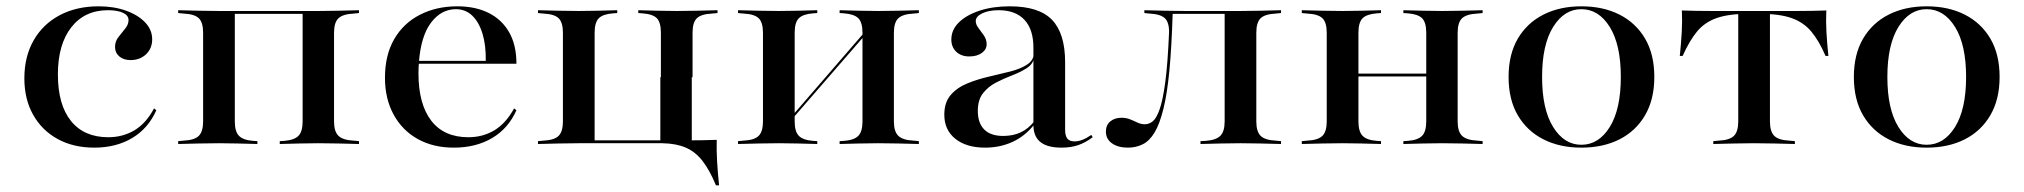

<svg xmlns="http://www.w3.org/2000/svg" viewBox="-20 -447 6283 596"><path d="M272.6 11.3Q208.1 11.3 159.3 -15.3Q110.5 -41.9 83.1 -90.3Q55.6 -138.7 55.6 -204Q55.6 -271.8 84.7 -322.2Q113.7 -372.6 165.7 -400Q217.7 -427.4 286.3 -427.4Q333.1 -427.4 370.6 -414.1Q408.1 -400.8 430.2 -377.8Q452.4 -354.8 452.4 -325Q452.4 -296.8 433.5 -278.6Q414.5 -260.5 385.5 -260.5Q363.7 -260.5 350.4 -271.8Q337.1 -283.1 337.1 -301.6Q337.1 -318.5 347.6 -331.9Q358.1 -345.2 368.5 -358.1Q379 -371 379 -384.7Q379 -399.2 361.7 -407.3Q344.4 -415.3 315.3 -415.3Q242.7 -415.3 201.2 -362.1Q159.7 -308.9 159.7 -216.1Q159.7 -121.8 200.4 -71.4Q241.1 -21 316.1 -21Q361.3 -21 397.6 -42.7Q433.9 -64.5 458.1 -110.5L465.3 -104.8Q440.3 -48.4 390.3 -18.5Q340.3 11.3 272.6 11.3Z M968.5 -2.4Q937.1 -2.4 910.1 -1.6Q883.1 -0.8 848.4 0V-8.9L862.1 -9.7Q893.5 -12.1 906.5 -25.4Q919.4 -38.7 919.4 -70.2V-412.9H968.5Q1001.6 -412.9 1030.6 -413.7Q1059.7 -414.5 1094.4 -415.3V-406.5L1077.4 -404.8Q1044.4 -403.2 1030.6 -390.3Q1016.9 -377.4 1016.9 -345.2V-70.2Q1016.9 -38.7 1030.6 -25.4Q1044.4 -12.1 1077.4 -10.5L1094.4 -8.9V0Q1059.7 -0.8 1030.6 -1.6Q1001.6 -2.4 968.5 -2.4ZM659.7 -2.4Q626.6 -2.4 597.6 -1.6Q568.5 -0.8 533.1 0V-8.9L550.8 -10.5Q583.9 -12.1 597.2 -25.4Q610.5 -38.7 610.5 -70.2V-345.2Q610.5 -377.4 597.2 -390.3Q583.9 -403.2 550.8 -404.8L533.1 -406.5V-415.3Q568.5 -414.5 597.6 -413.7Q626.6 -412.9 659.7 -412.9H708.9V-70.2Q708.9 -38.7 721.8 -25.4Q734.7 -12.1 766.1 -9.7L779 -8.9V0Q745.2 -0.8 718.1 -1.6Q691.1 -2.4 659.7 -2.4ZM687.1 -404V-412.9H943.5V-404Z M1388.7 11.3Q1325 11.3 1277 -15.3Q1229 -41.9 1202 -91.1Q1175 -140.3 1175 -205.6Q1175 -275.8 1203.6 -325.4Q1232.3 -375 1283.5 -401.2Q1334.7 -427.4 1399.2 -427.4Q1455.6 -427.4 1496.8 -406.9Q1537.9 -386.3 1560.5 -346.8Q1583.1 -307.3 1583.1 -249.2H1242.7L1241.1 -258.1H1487.9Q1488.7 -306.5 1477.8 -342.3Q1466.9 -378.2 1446 -398.4Q1425 -418.5 1395.2 -418.5Q1350 -418.5 1318.5 -377.4Q1287.1 -336.3 1280.6 -256.5V-254.8Q1279.8 -246.8 1279.4 -238.3Q1279 -229.8 1279 -219.4Q1279 -124.2 1318.5 -72.6Q1358.1 -21 1433.9 -21Q1479 -21 1514.9 -42.7Q1550.8 -64.5 1575.8 -110.5L1583.1 -104.8Q1558.1 -48.4 1507.7 -18.5Q1457.3 11.3 1388.7 11.3Z M1776.6 -2.4Q1743.5 -2.4 1714.5 -1.6Q1685.5 -0.8 1650 0V-8.9L1667.7 -10.5Q1700.8 -12.1 1714.1 -25.4Q1727.4 -38.7 1727.4 -70.2V-345.2Q1727.4 -377.4 1714.1 -390.3Q1700.8 -403.2 1667.7 -404.8L1650 -406.5V-415.3Q1685.5 -414.5 1714.5 -413.7Q1743.5 -412.9 1776.6 -412.9Q1808.1 -412.9 1835.1 -413.7Q1862.1 -414.5 1896 -415.3V-406.5L1883.1 -405.6Q1851.6 -403.2 1838.7 -390.3Q1825.8 -377.4 1825.8 -345.2V-11.3H2125L2129.8 -2.4H1925.8Q1884.7 -2.4 1859.7 -2.4Q1834.7 -2.4 1816.1 -2.4Q1797.6 -2.4 1776.6 -2.4ZM2031.5 -207.3V-345.2Q2031.5 -377.4 2019 -390.3Q2006.5 -403.2 1974.2 -405.6L1961.3 -406.5V-415.3Q1995.2 -414.5 2022.2 -413.7Q2049.2 -412.9 2080.6 -412.9Q2114.5 -412.9 2143.1 -413.7Q2171.8 -414.5 2207.3 -415.3V-406.5L2189.5 -404.8Q2156.5 -403.2 2143.1 -390.3Q2129.8 -377.4 2129.8 -345.2V-207.3ZM2029.8 -2.4V-207.3H2127.4V-2.4ZM2029.8 -2.4 2030.6 -10.5 2108.9 -11.3H2036.3H2116.1Q2138.7 -11.3 2160.9 -11.7Q2183.1 -12.1 2204.8 -12.9Q2204 20.2 2206 54.8Q2208.1 89.5 2212.1 128.2H2202.4Q2183.1 81.5 2160.9 52.8Q2138.7 24.2 2108.9 11.3Q2079 -1.6 2036.3 -2.4Z M2706.5 -2.4Q2675 -2.4 2648 -1.6Q2621 -0.8 2586.3 0V-8.9L2600 -9.7Q2631.5 -12.1 2644.4 -25.4Q2657.3 -38.7 2657.3 -70.2V-207.3H2754.8V-70.2Q2754.8 -38.7 2768.5 -25.4Q2782.3 -12.1 2815.3 -10.5L2832.3 -8.9V0Q2797.6 -0.8 2768.5 -1.6Q2739.5 -2.4 2706.5 -2.4ZM2397.6 -2.4Q2364.5 -2.4 2335.5 -1.6Q2306.5 -0.8 2271 0V-8.9L2288.7 -10.5Q2321.8 -12.1 2335.1 -25.4Q2348.4 -38.7 2348.4 -70.2V-345.2Q2348.4 -377.4 2335.1 -390.3Q2321.8 -403.2 2288.7 -404.8L2271 -406.5V-415.3Q2306.5 -414.5 2335.5 -413.7Q2364.5 -412.9 2397.6 -412.9Q2429 -412.9 2456 -413.7Q2483.1 -414.5 2516.9 -415.3V-406.5L2504 -405.6Q2472.6 -403.2 2459.7 -390.3Q2446.8 -377.4 2446.8 -345.2V-70.2Q2446.8 -38.7 2459.7 -25.4Q2472.6 -12.1 2504 -9.7L2516.9 -8.9V0Q2483.1 -0.8 2456 -1.6Q2429 -2.4 2397.6 -2.4ZM2657.3 -207.3V-345.2Q2657.3 -377.4 2644.4 -390.3Q2631.5 -403.2 2600 -405.6L2586.3 -406.5V-415.3Q2621 -414.5 2648 -413.7Q2675 -412.9 2706.5 -412.9Q2739.5 -412.9 2768.5 -413.7Q2797.6 -414.5 2832.3 -415.3V-406.5L2815.3 -404.8Q2782.3 -403.2 2768.5 -390.3Q2754.8 -377.4 2754.8 -345.2V-207.3ZM2408.1 -41.9 2407.3 -50.8 2687.9 -375 2689.5 -366.1Z M3187.9 -207.3V-299.2Q3187.9 -355.6 3160.1 -385.5Q3132.3 -415.3 3079.8 -415.3Q3049.2 -415.3 3029 -405.6Q3008.9 -396 3008.9 -381.5Q3008.9 -371 3017.3 -360.1Q3025.8 -349.2 3034.3 -336.7Q3042.7 -324.2 3042.7 -309.7Q3042.7 -293.5 3027.8 -282.7Q3012.9 -271.8 2988.7 -271.8Q2963.7 -271.8 2948.4 -286.3Q2933.1 -300.8 2933.1 -324.2Q2933.1 -354.8 2956.9 -377.8Q2980.6 -400.8 3021.4 -414.1Q3062.1 -427.4 3114.5 -427.4Q3205.6 -427.4 3246 -385.1Q3286.3 -342.7 3286.3 -254V-207.3ZM3037.9 11.3Q2979.8 11.3 2945.6 -16.1Q2911.3 -43.5 2911.3 -91.1Q2911.3 -129 2931 -152Q2950.8 -175 2982.3 -187.9Q3013.7 -200.8 3048.8 -208.9Q3083.9 -216.9 3115.7 -225Q3147.6 -233.1 3168.1 -246.4Q3188.7 -259.7 3189.5 -282.3L3190.3 -266.9Q3185.5 -246.8 3166.1 -234.7Q3146.8 -222.6 3121.4 -212.9Q3096 -203.2 3071.8 -190.7Q3047.6 -178.2 3031.5 -157.7Q3015.3 -137.1 3015.3 -102.4Q3015.3 -65.3 3035.1 -45.2Q3054.8 -25 3094.4 -25Q3124.2 -25 3148 -35.9Q3171.8 -46.8 3191.1 -71V-61.3Q3162.9 -25 3123.8 -6.9Q3084.7 11.3 3037.9 11.3ZM3286.3 -44.4Q3286.3 -25.8 3293.1 -16.9Q3300 -8.1 3315.3 -8.1Q3327.4 -8.1 3339.9 -12.9Q3352.4 -17.7 3367.7 -28.2L3371.8 -21Q3349.2 -4 3326.6 3.6Q3304 11.3 3275 11.3Q3231.5 11.3 3209.7 -6Q3187.9 -23.4 3187.9 -58.9V-207.3H3286.3Z M3830.6 -2.4Q3797.6 -2.4 3769.8 -1.6Q3741.9 -0.8 3706.5 0V-8.9L3722.6 -9.7Q3754.8 -12.1 3768.1 -25.4Q3781.5 -38.7 3781.5 -70.2V-207.3H3879.8V-70.2Q3879.8 -38.7 3893.1 -25.4Q3906.5 -12.1 3939.5 -10.5L3956.5 -8.9V0Q3921.8 -0.8 3892.7 -1.6Q3863.7 -2.4 3830.6 -2.4ZM3481.5 11.3Q3450.8 11.3 3431.9 -2Q3412.9 -15.3 3412.9 -38.7Q3412.9 -58.9 3426.6 -70.2Q3440.3 -81.5 3461.3 -81.5Q3475.8 -81.5 3487.9 -76.6Q3500 -71.8 3510.9 -66.5Q3521.8 -61.3 3533.9 -61.3Q3546.8 -61.3 3558.1 -70.2Q3569.4 -79 3579.4 -106.9Q3589.5 -134.7 3597.2 -191.9Q3604.8 -249.2 3608.9 -345.2Q3609.7 -377.4 3596 -390.3Q3582.3 -403.2 3549.2 -404.8L3532.3 -406.5V-415.3Q3567.7 -414.5 3596.4 -413.7Q3625 -412.9 3658.1 -412.9H3661.3H3830.6Q3863.7 -412.9 3892.7 -413.7Q3921.8 -414.5 3956.5 -415.3V-406.5L3939.5 -404.8Q3906.5 -403.2 3893.1 -390.3Q3879.8 -377.4 3879.8 -345.2V-207.3H3781.5V-406.5L3783.9 -404H3616.9L3620.2 -405.6Q3616.9 -301.6 3610.1 -229Q3603.2 -156.5 3591.5 -109.3Q3579.8 -62.1 3564.1 -35.9Q3548.4 -9.7 3527.4 0.8Q3506.5 11.3 3481.5 11.3Z M4456.5 -2.4Q4425 -2.4 4398 -1.6Q4371 -0.8 4336.3 0V-8.9L4350 -9.7Q4381.5 -12.1 4394.4 -25.4Q4407.3 -38.7 4407.3 -70.2V-207.3H4504.8V-70.2Q4504.8 -38.7 4518.5 -25.4Q4532.3 -12.1 4565.3 -10.5L4582.3 -8.9V0Q4547.6 -0.8 4518.5 -1.6Q4489.5 -2.4 4456.5 -2.4ZM4147.6 -2.4Q4114.5 -2.4 4085.5 -1.6Q4056.5 -0.8 4021 0V-8.9L4038.7 -10.5Q4071.8 -12.1 4085.1 -25.4Q4098.4 -38.7 4098.4 -70.2V-345.2Q4098.4 -377.4 4085.1 -390.3Q4071.8 -403.2 4038.7 -404.8L4021 -406.5V-415.3Q4056.5 -414.5 4085.5 -413.7Q4114.5 -412.9 4147.6 -412.9Q4179 -412.9 4206 -413.7Q4233.1 -414.5 4266.9 -415.3V-406.5L4254 -405.6Q4222.6 -403.2 4209.7 -390.3Q4196.8 -377.4 4196.8 -345.2V-70.2Q4196.8 -38.7 4209.7 -25.4Q4222.6 -12.1 4254 -9.7L4266.9 -8.9V0Q4233.1 -0.8 4206 -1.6Q4179 -2.4 4147.6 -2.4ZM4407.3 -207.3V-345.2Q4407.3 -377.4 4394.4 -390.3Q4381.5 -403.2 4350 -405.6L4336.3 -406.5V-415.3Q4371 -414.5 4398 -413.7Q4425 -412.9 4456.5 -412.9Q4489.5 -412.9 4518.5 -413.7Q4547.6 -414.5 4582.3 -415.3V-406.5L4565.3 -404.8Q4532.3 -403.2 4518.5 -390.3Q4504.8 -377.4 4504.8 -345.2V-207.3ZM4162.9 -209.7V-218.5H4441.9V-209.7Z M4888.7 11.3Q4821.8 11.3 4771 -14.5Q4720.2 -40.3 4691.5 -89.1Q4662.9 -137.9 4662.9 -208.1Q4662.9 -278.2 4691.5 -327Q4720.2 -375.8 4771 -401.6Q4821.8 -427.4 4888.7 -427.4Q4956.5 -427.4 5007.3 -401.6Q5058.1 -375.8 5086.7 -327Q5115.3 -278.2 5115.3 -208.1Q5115.3 -138.7 5086.7 -89.5Q5058.1 -40.3 5007.3 -14.5Q4956.5 11.3 4888.7 11.3ZM4888.7 2.4Q4942.7 2.4 4977 -52.8Q5011.3 -108.1 5011.3 -208.1Q5011.3 -308.1 4977 -363.3Q4942.7 -418.5 4888.7 -418.5Q4835.5 -418.5 4801.2 -363.3Q4766.9 -308.1 4766.9 -208.1Q4766.9 -108.1 4801.2 -52.8Q4835.5 2.4 4888.7 2.4Z M5425 -2.4Q5391.9 -2.4 5362.9 -1.6Q5333.9 -0.8 5298.4 0V-8.9L5316.1 -10.5Q5349.2 -12.1 5362.5 -25.4Q5375.8 -38.7 5375.8 -70.2V-207.3H5474.2V-70.2Q5474.2 -38.7 5487.5 -25.4Q5500.8 -12.1 5533.9 -10.5L5551.6 -8.9V0Q5516.1 -0.8 5487.1 -1.6Q5458.1 -2.4 5425 -2.4ZM5405.6 -404Q5345.2 -404 5308.1 -390.7Q5271 -377.4 5247.6 -348.8Q5224.2 -320.2 5203.2 -273.4H5194.4Q5198.4 -312.1 5200.4 -347.2Q5202.4 -382.3 5200.8 -414.5Q5223.4 -413.7 5246 -413.3Q5268.5 -412.9 5291.1 -412.9H5405.6H5444.4H5558.9Q5581.5 -412.9 5604 -413.3Q5626.6 -413.7 5649.2 -414.5Q5647.6 -381.5 5649.6 -346.8Q5651.6 -312.1 5655.6 -273.4H5646.8Q5626.6 -320.2 5602.8 -348.8Q5579 -377.4 5541.9 -390.7Q5504.8 -404 5444.4 -404ZM5375.8 -207.3V-407.3H5474.2V-207.3Z M5960.5 11.3Q5893.5 11.3 5842.7 -14.5Q5791.9 -40.3 5763.3 -89.1Q5734.7 -137.9 5734.7 -208.1Q5734.7 -278.2 5763.3 -327Q5791.9 -375.8 5842.7 -401.6Q5893.5 -427.4 5960.5 -427.4Q6028.2 -427.4 6079 -401.6Q6129.8 -375.8 6158.5 -327Q6187.1 -278.2 6187.1 -208.1Q6187.1 -138.7 6158.5 -89.5Q6129.8 -40.3 6079 -14.5Q6028.2 11.3 5960.5 11.3ZM5960.5 2.4Q6014.5 2.4 6048.8 -52.8Q6083.1 -108.1 6083.1 -208.1Q6083.1 -308.1 6048.8 -363.3Q6014.5 -418.5 5960.5 -418.5Q5907.3 -418.5 5873 -363.3Q5838.7 -308.1 5838.7 -208.1Q5838.7 -108.1 5873 -52.8Q5907.3 2.4 5960.5 2.4Z"/></svg>

Font: Playfair 144pt SemiExpanded SemiBold
Style: Regular
Weight: 600
Width: 6
Designer: Claus Eggers Sørensen
Foundry: Claus Eggers Sørensen
Version: Version 2.203